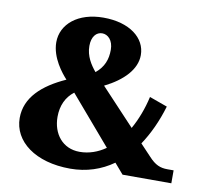

<svg xmlns="http://www.w3.org/2000/svg" viewBox="-80 -804 980 907"><g transform="rotate(10 409.5 -350.0)"><path d="M145 -562C145 -488 199 -422 223 -396C112 -346 37 -278 37 -180C37 -67 146 15 313 15C391 15 460 -8 519 -50L562 0H796V-62H766C732 -62 707 -72 676 -106L624 -161C660 -215 690 -279 712 -353L626 -384C613 -326 592 -271 566 -225L403 -399C492 -443 549 -503 549 -571C549 -653 471 -715 345 -715C223 -715 145 -649 145 -562ZM212 -216C212 -270 232 -313 270 -342L467 -112C430 -86 388 -71 343 -71C261 -71 212 -135 212 -216ZM302 -572C302 -617 324 -641 352 -641C379 -641 405 -617 405 -571C405 -525 391 -487 352 -455C327 -485 302 -523 302 -572Z"/></g></svg>

Font: LT Superior Serif ExtraBold
Style: Regular
Weight: 800
Designer: Daniel Lyons
Foundry: LyonsType
Version: Version 2.120;FEAKit 1.0